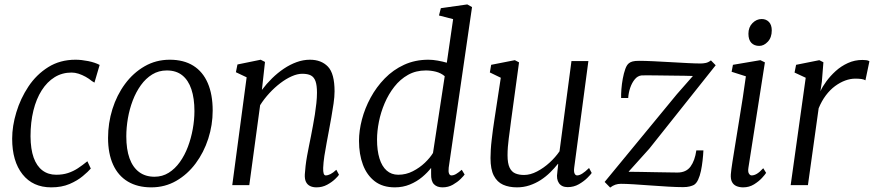

<svg xmlns="http://www.w3.org/2000/svg" viewBox="-20 -837 3950 868"><path d="M211.5 10Q128.5 10 81.8 -49Q35 -108 35 -210Q35 -267 53.8 -329.2Q72.5 -391.5 108.5 -445.8Q144.5 -500 198 -533.5Q251.5 -567 321.5 -567Q348 -567 378.8 -560.8Q409.5 -554.5 430.5 -543.5L407 -463.5L395.5 -470.5Q383 -481 367.2 -489.8Q351.5 -498.5 335.2 -503.8Q319 -509 303.5 -509Q261 -509 227 -488Q193 -467 168.5 -428.5Q144 -390 131 -337.2Q118 -284.5 118 -220.5Q118.5 -162.5 132.2 -124.2Q146 -86 172 -66.5Q198 -47 234 -47Q264 -47 287.5 -54.8Q311 -62.5 332 -76.2Q353 -90 375 -108L390.5 -75Q378.5 -61 354.2 -40.8Q330 -20.5 294.5 -5.2Q259 10 211.5 10Z M747.5 -567Q810.5 -567 853.8 -540Q897 -513 919.2 -461.5Q941.5 -410 941.5 -337Q941.5 -272 921.5 -210Q901.5 -148 864.5 -98.2Q827.5 -48.5 776.5 -19.2Q725.5 10 664 10Q602 10 558 -16.2Q514 -42.5 491.2 -92.8Q468.5 -143 468.5 -213.5Q468.5 -280.5 488.2 -343.8Q508 -407 545 -457.2Q582 -507.5 633.5 -537.2Q685 -567 747.5 -567ZM734 -518.5Q697.5 -518.5 668.2 -500.5Q639 -482.5 617 -452Q595 -421.5 580.2 -382.8Q565.5 -344 558.2 -302.2Q551 -260.5 551 -220.5Q551 -162 565.5 -121.5Q580 -81 608.5 -59.5Q637 -38 678.5 -38Q714 -38 742.8 -56Q771.5 -74 793.2 -104.5Q815 -135 829.5 -173.5Q844 -212 851.5 -253.8Q859 -295.5 859 -335Q859 -392.5 845.2 -433.5Q831.5 -474.5 804 -496.5Q776.5 -518.5 734 -518.5Z M1164 -430.5Q1184.5 -458 1209.8 -482.8Q1235 -507.5 1263.2 -526.5Q1291.5 -545.5 1321.2 -556.2Q1351 -567 1381 -567Q1432.5 -567 1462.5 -535.8Q1492.5 -504.5 1492.5 -424Q1492.5 -400 1488 -369Q1483.5 -338 1477.8 -306Q1472 -274 1467 -246.5Q1462.5 -221.5 1456.8 -191.8Q1451 -162 1446.5 -132.2Q1442 -102.5 1441 -78Q1440.5 -61.5 1443.2 -52.8Q1446 -44 1452.5 -44Q1462.5 -44 1474.2 -50Q1486 -56 1500.5 -69.5L1512.5 -47Q1509.5 -41.5 1495 -27.5Q1480.5 -13.5 1458.8 -1.8Q1437 10 1410.5 10Q1394 10 1381.8 4Q1369.5 -2 1363.2 -14.8Q1357 -27.5 1358 -48.5Q1359 -65.5 1361.5 -87Q1364 -108.5 1368.2 -132Q1372.5 -155.5 1377.2 -178.8Q1382 -202 1386 -222.5Q1390 -244.5 1394.8 -269Q1399.5 -293.5 1403.5 -319.2Q1407.5 -345 1410.2 -370.2Q1413 -395.5 1413 -418Q1413 -451 1406.5 -469.5Q1400 -488 1385.8 -495.8Q1371.5 -503.5 1346.5 -503.5Q1324.5 -503.5 1299 -492.2Q1273.5 -481 1247.5 -461.2Q1221.5 -441.5 1197.8 -415.8Q1174 -390 1156 -361.5L1107 0H1030L1095 -487.5L1046.5 -510.5L1053.5 -545.5L1158.5 -567L1178 -557Z M2008.5 -79Q2006.5 -61 2010 -52.5Q2013.5 -44 2020.5 -44Q2031 -44 2042 -50.5Q2053 -57 2067.5 -69.5L2080.5 -48Q2076.5 -42 2062.5 -28Q2048.5 -14 2027.5 -2Q2006.5 10 1980.5 10Q1955.5 10 1941.8 -4.2Q1928 -18.5 1929 -51V-78Q1913 -57 1888.5 -36.5Q1864 -16 1832.8 -3Q1801.5 10 1765 10Q1710 10 1674.2 -17.5Q1638.5 -45 1620.8 -92.2Q1603 -139.5 1603 -200Q1603 -246 1616.2 -296.8Q1629.5 -347.5 1655.5 -395.5Q1681.5 -443.5 1719.5 -482.5Q1757.5 -521.5 1807 -544.2Q1856.5 -567 1917 -567Q1936.5 -567 1958.8 -563Q1981 -559 2000 -553.5L2028.5 -750.5L1964.5 -767L1973 -800L2092.5 -817L2114 -805ZM1990.5 -492.5Q1973.5 -507 1950.8 -512.8Q1928 -518.5 1905 -518.5Q1860 -518.5 1824.5 -498.5Q1789 -478.5 1762.8 -445Q1736.5 -411.5 1719 -370.5Q1701.5 -329.5 1693 -286.8Q1684.5 -244 1684.5 -206Q1684.5 -156.5 1695.5 -120.8Q1706.5 -85 1728 -66Q1749.5 -47 1780.5 -47Q1815.5 -47 1846.2 -62.8Q1877 -78.5 1900.8 -101.2Q1924.5 -124 1937.5 -145.5Z M2317 10Q2281 10 2254.2 -2Q2227.5 -14 2212.5 -42.8Q2197.5 -71.5 2197.5 -122.5Q2197.5 -140 2198.8 -160.8Q2200 -181.5 2202.8 -204.8Q2205.5 -228 2208.5 -251.2Q2211.5 -274.5 2215 -295.5L2244 -485.5L2194.5 -509.5L2200.5 -544L2307.5 -565L2326.5 -555L2290.5 -291.5Q2288 -270.5 2285.2 -250.2Q2282.5 -230 2280 -211Q2277.5 -192 2276 -173Q2274.5 -154 2274.5 -135.5Q2274.5 -98.5 2283.8 -79.2Q2293 -60 2309.8 -53Q2326.5 -46 2349 -46Q2377.5 -46 2407.8 -61.8Q2438 -77.5 2464.8 -102Q2491.5 -126.5 2509.5 -153L2563.5 -561H2640L2576 -80Q2573.5 -61.5 2577.5 -52.8Q2581.5 -44 2589 -44Q2599 -44 2612 -52Q2625 -60 2643 -77.5L2655 -55Q2651 -48.5 2635.5 -33Q2620 -17.5 2597 -4.2Q2574 9 2546.5 9Q2519.5 9 2507 -9Q2494.5 -27 2499.5 -57Q2499.5 -58.5 2500 -62.8Q2500.5 -67 2501.2 -72.8Q2502 -78.5 2502.5 -84.5Q2503 -90.5 2503.5 -95.5L2502.5 -96.5Q2487 -77 2467.5 -57.8Q2448 -38.5 2424.5 -23.2Q2401 -8 2374 1Q2347 10 2317 10Z M3112.5 -493.5Q3100.5 -494 3074.5 -494.5Q3048.5 -495 3016.5 -495.2Q2984.5 -495.5 2954.5 -496Q2924.5 -496.5 2903.8 -496.5Q2883 -496.5 2880 -496Q2862.5 -494 2849.8 -478.5Q2837 -463 2829.2 -440.5Q2821.5 -418 2820 -394H2788Q2787.5 -410 2789.2 -433.5Q2791 -457 2795.5 -481.5Q2800 -506 2807 -525.5Q2814 -545 2824.5 -552Q2830 -556.5 2840 -559.2Q2850 -562 2869 -562Q2895.5 -562 2933.5 -560.2Q2971.5 -558.5 3012.5 -556Q3053.5 -553.5 3089.5 -551.8Q3125.5 -550 3147.5 -550Q3159 -550 3170.8 -552.5Q3182.5 -555 3194 -564L3215.5 -542L2915.5 -165L2821.5 -60.5Q2842 -60.5 2876 -59.8Q2910 -59 2945.5 -58.5Q2981 -58 3008.2 -57.5Q3035.5 -57 3042.5 -57Q3082 -57 3101.8 -84Q3121.5 -111 3128 -157H3160Q3159 -135 3156.2 -110.8Q3153.5 -86.5 3148.8 -64Q3144 -41.5 3136.2 -24.8Q3128.5 -8 3117 -1Q3110.5 2.5 3098.2 5.8Q3086 9 3068 9Q3041 9 3002.2 6.8Q2963.5 4.5 2922 1.5Q2880.5 -1.5 2844.8 -3.8Q2809 -6 2787 -6Q2773.5 -6 2761.8 -2Q2750 2 2738.5 11L2713.5 -14.5L3040 -411Z M3339.5 10Q3322.5 10 3309.2 4.2Q3296 -1.5 3289.2 -14.5Q3282.5 -27.5 3284 -49.5Q3285.5 -68 3291.2 -104.8Q3297 -141.5 3304.8 -189.5Q3312.5 -237.5 3321.2 -290.5Q3330 -343.5 3338 -395.5Q3346 -447.5 3352 -492L3287.5 -512.5L3293.5 -544L3417.5 -565L3438 -555L3363.5 -79Q3360.5 -60.5 3365.8 -52.2Q3371 -44 3378 -44Q3389 -44 3401.2 -51Q3413.5 -58 3430.5 -76.5L3443.5 -55.5Q3439 -48 3424.8 -32.5Q3410.5 -17 3388.8 -3.5Q3367 10 3339.5 10ZM3412.5 -629.5Q3390 -629.5 3376.8 -643.2Q3363.5 -657 3363.5 -684.5Q3363.5 -714 3381.8 -732.5Q3400 -751 3423.5 -751Q3443.5 -751 3456.2 -737.8Q3469 -724.5 3469 -699.5Q3469 -667.5 3451.2 -648.5Q3433.5 -629.5 3412.5 -629.5Z M3554.5 0 3622.5 -485.5 3572 -509 3579 -544 3684 -565 3702.5 -555.5 3695.5 -468 3689 -424.5Q3698 -445 3715.8 -469.2Q3733.5 -493.5 3758 -515.8Q3782.5 -538 3813.2 -552Q3844 -566 3878.5 -566Q3886 -566 3895.8 -565Q3905.5 -564 3910.5 -560L3892.5 -474Q3886 -478 3874.5 -479.8Q3863 -481.5 3846.5 -481.5Q3824.5 -481.5 3801.2 -473Q3778 -464.5 3755.2 -447.8Q3732.5 -431 3713.5 -405.8Q3694.5 -380.5 3681 -347.5L3632.5 0Z"/></svg>

Font: Merriweather 20pt Light
Style: Italic
Weight: 300
Italic angle: -7.8°
Version: Version 2.101